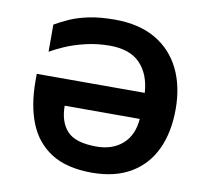

<svg xmlns="http://www.w3.org/2000/svg" viewBox="-81 -814 979 912"><g transform="rotate(10 408.5 -357.5)"><path d="M400 -599Q338 -599 282 -585.5Q226 -572 183 -553Q140 -534 117 -520V-651Q146 -668 185 -685.5Q224 -703 277 -714Q330 -725 401 -725Q518 -725 597.5 -679Q677 -633 718 -550Q759 -467 759 -356Q759 -243 720 -161Q681 -79 605 -34.5Q529 10 419 10Q297 10 222.5 -37.5Q148 -85 114 -170.5Q80 -256 80 -372V-407H601Q595 -497 545.5 -548Q496 -599 400 -599ZM419 -116Q496 -116 544.5 -159Q593 -202 599 -281H237Q237 -203 277 -159.5Q317 -116 419 -116Z"/></g></svg>

Font: BC Sans
Style: Bold
Weight: 700
Designer: Monotype Design Team
Province of B.C.
Foundry: Monotype Imaging Inc.
Version: Version 2.000;GOOG;noto-source:20170915:90ef993387c0